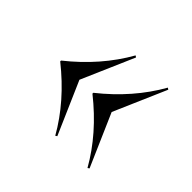

<svg xmlns="http://www.w3.org/2000/svg" viewBox="-98 -618 657 657"><g transform="rotate(45 230.0 -289.5)"><path d="M216 -287V-291Q323 -376 384 -484L390 -480L307 -289L390 -99L384 -95Q324 -201 216 -287ZM60 -287V-291Q167 -376 228 -484L234 -480L151 -289L234 -99L228 -95Q168 -201 60 -287Z"/></g></svg>

Font: Nyght Serif Light
Style: Regular
Weight: 300
Designer: Maksym Kobuzan
Version: Version 0.410